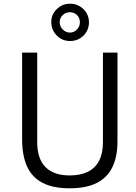

<svg xmlns="http://www.w3.org/2000/svg" viewBox="-20 -1007 734 1037"><path d="M614.5 -243Q614.5 -161 587.2 -104.5Q560 -48 503 -19Q446 10 356.5 10Q266 10 209.2 -19.8Q152.5 -49.5 126 -108.5Q99.5 -167.5 99.5 -254V-723H181V-239.5Q181 -149.5 225.8 -104.5Q270.5 -59.5 356.5 -59.5Q414.5 -59.5 454.5 -79.2Q494.5 -99 515.2 -139Q536 -179 536 -239.5V-723H614.5ZM460.5 -887Q460.5 -844 431 -814.8Q401.5 -785.5 358.5 -785.5Q316 -785.5 286.5 -815.2Q257 -845 257 -889Q257 -929.5 287 -958.2Q317 -987 358.5 -987Q387 -987 410 -973.5Q433 -960 446.8 -937.5Q460.5 -915 460.5 -887ZM411.5 -886.5Q411.5 -910.5 395.8 -925.8Q380 -941 357.5 -941Q335.5 -941 319 -925.8Q302.5 -910.5 302.5 -886.5Q302.5 -864.5 319 -847.8Q335.5 -831 357.5 -831Q380 -831 395.8 -847.8Q411.5 -864.5 411.5 -886.5Z"/></svg>

Font: Public Sans Thin Light
Style: Regular
Weight: 300
Version: Version 1.007